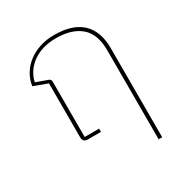

<svg xmlns="http://www.w3.org/2000/svg" viewBox="-170 -674 929 980"><g transform="rotate(-30 294.5 -184.0)"><path d="M483 -345Q483 -440 431.5 -484.5Q380 -529 286 -529Q242 -529 207 -518Q172 -507 146 -487.5Q120 -468 103.5 -442.5Q87 -417 81 -388L150 -363Q162 -359 162 -345V-19H247V0H170Q141 0 141 -29V-347L60 -377Q65 -414 84 -445.5Q103 -477 132.5 -499.5Q162 -522 201 -535Q240 -548 286 -548Q394 -548 449 -496.5Q504 -445 504 -345V180H483Z"/></g></svg>

Font: IBM Plex Sans Thai Thin
Style: Regular
Weight: 100
Designer: Mike Abbink, Paul van der Laan, Pieter van Rosmalen, Ben Mitchell, Mark Frömberg
Foundry: Bold Monday
Version: Version 1.1